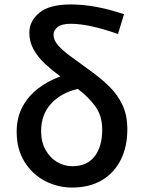

<svg xmlns="http://www.w3.org/2000/svg" viewBox="-20 -830 643 864"><path d="M304 14Q239 14 182 -16Q125 -46 90 -102.5Q55 -159 55 -237Q55 -301 81.5 -350Q108 -399 153 -433Q198 -467 252 -486Q216 -512 184 -541.5Q152 -571 132 -606Q112 -641 112 -683Q112 -735 157 -772.5Q202 -810 299 -810Q408 -810 538 -766L511 -677Q380 -723 299 -723Q258 -723 239.5 -708.5Q221 -694 221 -674Q221 -648 243.5 -623.5Q266 -599 302.5 -573Q339 -547 382 -515Q430 -481 469 -443.5Q508 -406 530.5 -359Q553 -312 553 -248Q553 -170 523.5 -111Q494 -52 438.5 -19Q383 14 304 14ZM330 -430Q254 -412 209.5 -363Q165 -314 165 -240Q165 -191 185 -155.5Q205 -120 237 -101Q269 -82 306 -82Q371 -82 405.5 -126Q440 -170 440 -247Q440 -309 408.5 -352Q377 -395 330 -430Z"/></svg>

Font: Source Han Sans SC Medium
Style: Regular
Weight: 500
Designer: Ryoko NISHIZUKA 西塚涼子 (kana, bopomofo & ideographs); Paul D. Hunt (Latin, Greek & Cyrillic); Sandoll Communications 산돌커뮤니
Foundry: Adobe
Version: Version 2.004;hotconv 1.0.118;makeotfexe 2.5.65603